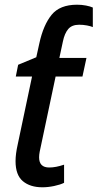

<svg xmlns="http://www.w3.org/2000/svg" viewBox="-20 -785 414 815"><path d="M160 10Q108 10 77 -16Q46 -42 46 -101Q46 -131 55 -171L116 -460H47L57 -510L134 -542L147 -601Q164 -679 199 -722Q234 -765 307 -765Q327 -765 345 -761.5Q363 -758 374 -753V-670Q365 -674 349 -677Q333 -680 316 -680Q285 -680 269.5 -661.5Q254 -643 247 -609L232 -539H347L330 -460H216L154 -167Q151 -154 148.5 -141Q146 -128 146 -117Q146 -74 189 -74Q217 -74 252 -86V-9Q236 -1 210 4.5Q184 10 160 10Z"/></svg>

Font: Noto Sans SemiCondensed Medium
Style: Italic
Weight: 500
Width: 4
Italic angle: -12°
Designer: Monotype Design Team
Foundry: Monotype Imaging Inc.
Version: Version 2.013; ttfautohint (v1.8.4.7-5d5b)